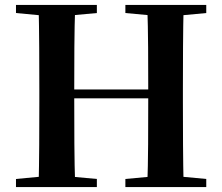

<svg xmlns="http://www.w3.org/2000/svg" viewBox="-20 -761 904 781"><path d="M45 0V-33L194 -47H221L374 -33V0ZM137 0Q139 -85 139.5 -171.5Q140 -258 140 -346V-394Q140 -481 139.5 -567.5Q139 -654 137 -741H286Q283 -656 282.5 -568.5Q282 -481 282 -394V-366Q282 -265 282.5 -176Q283 -87 286 0ZM211 -361V-397H654V-361ZM490 0V-33L642 -47H669L819 -33V0ZM579 0Q582 -85 582.5 -174Q583 -263 583 -366V-394Q583 -481 582.5 -567.5Q582 -654 579 -741H727Q725 -656 724.5 -568.5Q724 -481 724 -394V-346Q724 -260 724.5 -173.5Q725 -87 727 0ZM45 -708V-741H374V-708L221 -694H194ZM490 -708V-741H819V-708L669 -694H642Z"/></svg>

Font: Noto Serif TC
Style: Bold
Weight: 700
Designer: Ryoko NISHIZUKA 西塚涼子 (kana & ideographs); Frank Grießhammer (Latin, Greek & Cyrillic); Wenlong ZHANG 张文龙 (bopomofo); San
Foundry: Adobe
Version: Version 2.002-H1;hotconv 1.1.0;makeotfexe 2.6.0